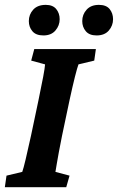

<svg xmlns="http://www.w3.org/2000/svg" viewBox="-25 -777 489 797"><path d="M-4.9 0 2 -47.9 67.4 -63.5Q72.3 -77.1 81.5 -115.7Q90.8 -154.3 103.5 -212.9L134.8 -361.3Q147.5 -421.9 154.3 -458.5Q161.1 -495.1 162.1 -509.8L104.5 -525.4L117.2 -573.2H373L366.2 -525.4L300.8 -509.8Q295.9 -497.1 286.1 -458.5Q276.4 -419.9 263.7 -361.3L232.4 -212.9Q224.6 -174.8 219.2 -145Q213.9 -115.2 210.4 -95.2Q207 -75.2 205.1 -63.5L263.7 -47.9L250 0ZM155.3 -629.9Q124 -629.9 109.4 -647.5Q94.7 -665 94.7 -689.5Q94.7 -716.8 112.8 -736.8Q130.9 -756.8 165 -756.8Q194.3 -756.8 208.5 -739.3Q222.7 -721.7 222.7 -697.3Q222.7 -670.9 205.1 -650.4Q187.5 -629.9 155.3 -629.9ZM376 -629.9Q345.7 -629.9 331.1 -647.5Q316.4 -665 316.4 -689.5Q316.4 -716.8 334.5 -736.8Q352.5 -756.8 385.7 -756.8Q416 -756.8 430.2 -739.3Q444.3 -721.7 444.3 -697.3Q444.3 -670.9 426.8 -650.4Q409.2 -629.9 376 -629.9Z"/></svg>

Font: Crimson Pro
Style: Bold Italic
Weight: 700
Italic angle: -12°
Designer: Jacques Le Bailly
Foundry: Baron von Fonthausen
Version: Version 1.003